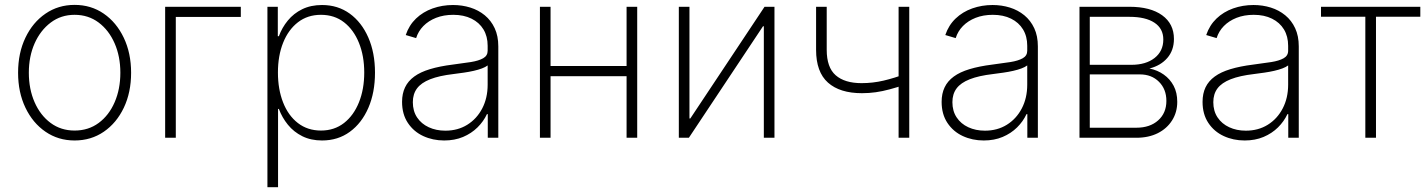

<svg xmlns="http://www.w3.org/2000/svg" viewBox="-20 -569 5892 793"><path d="M288.1 11.2Q220.7 11.2 168 -24.9Q115.2 -61 85 -124.3Q54.7 -187.5 54.7 -268.6Q54.7 -350.1 85 -413.3Q115.2 -476.6 168 -512.7Q220.7 -548.8 288.1 -548.8Q356 -548.8 408.4 -512.7Q460.9 -476.6 491.2 -413.1Q521.5 -349.6 521.5 -268.6Q521.5 -187.5 491.5 -124.3Q461.4 -61 408.7 -24.9Q356 11.2 288.1 11.2ZM288.1 -29.8Q345.2 -29.8 387.7 -61.3Q430.2 -92.8 453.6 -147Q477.1 -201.2 477.1 -268.6Q477.1 -335.9 453.4 -390.1Q429.7 -444.3 387.2 -476.1Q344.7 -507.8 288.1 -507.8Q231.9 -507.8 189.5 -475.8Q147 -443.8 123 -389.9Q99.1 -335.9 99.1 -268.6Q99.1 -201.2 122.8 -147Q146.5 -92.8 189 -61.3Q231.4 -29.8 288.1 -29.8Z M974.6 -541V-499H706.1V0H662.1V-541Z M1084.5 204.1V-541H1127.4V-419.4H1131.8Q1144.5 -454.6 1168.7 -484.1Q1192.9 -513.7 1228.3 -531Q1263.7 -548.3 1310.1 -548.3Q1375.5 -548.3 1424.6 -512.7Q1473.6 -477.1 1501.2 -414.1Q1528.8 -351.1 1528.8 -269Q1528.8 -187 1501.5 -123.8Q1474.1 -60.5 1425 -24.7Q1376 11.2 1310.1 11.2Q1264.2 11.2 1228.8 -6.3Q1193.4 -23.9 1169.2 -53.7Q1145 -83.5 1131.8 -119.1H1128.4V204.1ZM1305.7 -29.8Q1360.8 -29.8 1400.9 -61Q1440.9 -92.3 1462.6 -146.5Q1484.4 -200.7 1484.4 -269.5Q1484.4 -337.9 1462.6 -391.8Q1440.9 -445.8 1401.1 -476.8Q1361.3 -507.8 1305.7 -507.8Q1250.5 -507.8 1210.7 -477.1Q1170.9 -446.3 1149.4 -392.6Q1127.9 -338.9 1127.9 -269.5Q1127.9 -200.2 1149.2 -146Q1170.4 -91.8 1210.4 -60.8Q1250.5 -29.8 1305.7 -29.8Z M1814.5 11.2Q1767.6 11.2 1728 -7.1Q1688.5 -25.4 1664.6 -61.3Q1640.6 -97.2 1640.6 -148.4Q1640.6 -182.6 1653.1 -208.5Q1665.5 -234.4 1690.9 -252.9Q1716.3 -271.5 1755.9 -283.4Q1795.4 -295.4 1849.6 -302.2Q1892.1 -307.6 1924.6 -312.7Q1957 -317.9 1975.6 -328.4Q1994.1 -338.9 1994.1 -359.4V-379.9Q1994.1 -418.9 1976.8 -447.5Q1959.5 -476.1 1927.5 -491.9Q1895.5 -507.8 1852.1 -507.8Q1812.5 -507.8 1781 -495.4Q1749.5 -482.9 1728.5 -461.4Q1707.5 -439.9 1698.7 -411.6L1655.8 -424.3Q1669.4 -464.8 1698.2 -492.4Q1727.1 -520 1766.8 -534.2Q1806.6 -548.3 1851.1 -548.3Q1888.7 -548.3 1922.4 -537.8Q1956.1 -527.3 1982.2 -505.9Q2008.3 -484.4 2023.2 -452.4Q2038.1 -420.4 2038.1 -377.4V0H1994.6V-97.7H1991.2Q1977.1 -67.4 1952.1 -42.7Q1927.2 -18.1 1892.6 -3.4Q1857.9 11.2 1814.5 11.2ZM1819.3 -29.3Q1870.6 -29.3 1909.9 -53.7Q1949.2 -78.1 1971.7 -121.1Q1994.1 -164.1 1994.1 -219.2V-298.8Q1985.4 -292 1970.5 -286.4Q1955.6 -280.8 1936.3 -276.4Q1917 -272 1895.8 -269Q1874.5 -266.1 1853 -263.2Q1793.9 -256.3 1756.8 -241.7Q1719.7 -227.1 1702.4 -203.9Q1685.1 -180.7 1685.1 -147Q1685.1 -110.4 1702.6 -84Q1720.2 -57.6 1750.7 -43.5Q1781.2 -29.3 1819.3 -29.3Z M2582 -296.4V-254.4H2241.7V-296.4ZM2253.9 -541V0H2210V-541ZM2611.8 -541V0H2567.9V-541Z M3178.7 0H3134.8V-460.4H3131.3L2825.2 0H2783.7V-541H2827.6V-79.6H2831.1L3137.7 -541H3178.7Z M3540 -184.1Q3448.7 -184.1 3399.7 -227.8Q3350.6 -271.5 3350.6 -363.3V-541H3394.5V-363.3Q3394.5 -290.5 3431.6 -258.1Q3468.8 -225.6 3538.6 -225.6Q3585 -225.6 3629.6 -236.1Q3674.3 -246.6 3720.7 -264.2V-220.2Q3684.6 -208 3654.5 -200Q3624.5 -191.9 3596.9 -188Q3569.3 -184.1 3540 -184.1ZM3691.4 0V-541H3735.4V0Z M4043 11.2Q3996.1 11.2 3956.5 -7.1Q3917 -25.4 3893.1 -61.3Q3869.1 -97.2 3869.1 -148.4Q3869.1 -182.6 3881.6 -208.5Q3894 -234.4 3919.4 -252.9Q3944.8 -271.5 3984.4 -283.4Q4023.9 -295.4 4078.1 -302.2Q4120.6 -307.6 4153.1 -312.7Q4185.5 -317.9 4204.1 -328.4Q4222.7 -338.9 4222.7 -359.4V-379.9Q4222.7 -418.9 4205.3 -447.5Q4188 -476.1 4156 -491.9Q4124 -507.8 4080.6 -507.8Q4041 -507.8 4009.5 -495.4Q3978 -482.9 3957 -461.4Q3936 -439.9 3927.2 -411.6L3884.3 -424.3Q3897.9 -464.8 3926.8 -492.4Q3955.6 -520 3995.4 -534.2Q4035.2 -548.3 4079.6 -548.3Q4117.2 -548.3 4150.9 -537.8Q4184.6 -527.3 4210.7 -505.9Q4236.8 -484.4 4251.7 -452.4Q4266.6 -420.4 4266.6 -377.4V0H4223.1V-97.7H4219.7Q4205.6 -67.4 4180.7 -42.7Q4155.8 -18.1 4121.1 -3.4Q4086.4 11.2 4043 11.2ZM4047.9 -29.3Q4099.1 -29.3 4138.4 -53.7Q4177.7 -78.1 4200.2 -121.1Q4222.7 -164.1 4222.7 -219.2V-298.8Q4213.9 -292 4199 -286.4Q4184.1 -280.8 4164.8 -276.4Q4145.5 -272 4124.3 -269Q4103 -266.1 4081.5 -263.2Q4022.5 -256.3 3985.4 -241.7Q3948.2 -227.1 3930.9 -203.9Q3913.6 -180.7 3913.6 -147Q3913.6 -110.4 3931.2 -84Q3948.7 -57.6 3979.2 -43.5Q4009.8 -29.3 4047.9 -29.3Z M4438.5 0V-541H4645Q4731.4 -541 4780 -505.9Q4828.6 -470.7 4828.6 -408.2Q4828.6 -361.3 4801.3 -329.6Q4773.9 -297.9 4727.5 -286.1Q4760.7 -279.3 4786.6 -261Q4812.5 -242.7 4827.4 -214.6Q4842.3 -186.5 4842.3 -148.4Q4842.3 -105.5 4821 -71.8Q4799.8 -38.1 4762 -19Q4724.1 0 4673.3 0ZM4481 -41.5H4673.3Q4729.5 -41.5 4763.4 -71.8Q4797.4 -102.1 4797.4 -152.3Q4797.4 -200.7 4766.8 -231.2Q4736.3 -261.7 4688 -261.7H4481ZM4481 -301.3H4652.8Q4712.9 -301.3 4748.8 -329.6Q4784.7 -357.9 4784.7 -405.8Q4784.7 -451.2 4748 -475.3Q4711.4 -499.5 4645 -499.5H4481Z M5120.6 11.2Q5073.7 11.2 5034.2 -7.1Q4994.6 -25.4 4970.7 -61.3Q4946.8 -97.2 4946.8 -148.4Q4946.8 -182.6 4959.2 -208.5Q4971.7 -234.4 4997.1 -252.9Q5022.5 -271.5 5062 -283.4Q5101.6 -295.4 5155.8 -302.2Q5198.2 -307.6 5230.7 -312.7Q5263.2 -317.9 5281.7 -328.4Q5300.3 -338.9 5300.3 -359.4V-379.9Q5300.3 -418.9 5283 -447.5Q5265.6 -476.1 5233.6 -491.9Q5201.7 -507.8 5158.2 -507.8Q5118.7 -507.8 5087.2 -495.4Q5055.7 -482.9 5034.7 -461.4Q5013.7 -439.9 5004.9 -411.6L4961.9 -424.3Q4975.6 -464.8 5004.4 -492.4Q5033.2 -520 5073 -534.2Q5112.8 -548.3 5157.2 -548.3Q5194.8 -548.3 5228.5 -537.8Q5262.2 -527.3 5288.3 -505.9Q5314.5 -484.4 5329.3 -452.4Q5344.2 -420.4 5344.2 -377.4V0H5300.8V-97.7H5297.4Q5283.2 -67.4 5258.3 -42.7Q5233.4 -18.1 5198.7 -3.4Q5164.1 11.2 5120.6 11.2ZM5125.5 -29.3Q5176.8 -29.3 5216.1 -53.7Q5255.4 -78.1 5277.8 -121.1Q5300.3 -164.1 5300.3 -219.2V-298.8Q5291.5 -292 5276.6 -286.4Q5261.7 -280.8 5242.4 -276.4Q5223.1 -272 5201.9 -269Q5180.7 -266.1 5159.2 -263.2Q5100.1 -256.3 5063 -241.7Q5025.9 -227.1 5008.5 -203.9Q4991.2 -180.7 4991.2 -147Q4991.2 -110.4 5008.8 -84Q5026.4 -57.6 5056.9 -43.5Q5087.4 -29.3 5125.5 -29.3Z M5619.1 0V-500H5436V-541H5846.2V-500H5663.1V0Z"/></svg>

Font: Inter 17pt ExtraLight
Style: Regular
Weight: 250
Version: Version 4.001;git-66647c0bb